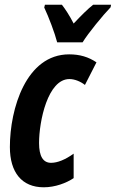

<svg xmlns="http://www.w3.org/2000/svg" viewBox="-20 -786 492 816"><path d="M223 -606H331C354 -644 418 -722 450 -755L452 -766H376C353 -748 325 -720 293 -686C275 -721 257 -748 243 -766H171L168 -754C187 -714 213 -645 223 -606ZM166 10C214 10 262 -8 293 -29V-133C257 -107 224 -94 197 -94C163 -94 146 -122 146 -178C146 -271 183 -450 275 -450C297 -450 322 -440 341 -425L390 -521C356 -544 319 -555 274 -555C91 -555 22 -324 22 -161C22 -53 73 10 166 10Z"/></svg>

Font: Noto Sans ExtraCondensed
Style: Bold Italic
Weight: 700
Width: 2
Italic angle: -12°
Designer: Monotype Design Team
Foundry: Monotype Imaging Inc.
Version: Version 2.013